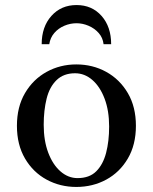

<svg xmlns="http://www.w3.org/2000/svg" viewBox="-20 -730 605 760"><path d="M282 -475Q347 -475 400.5 -445.5Q454 -416 486 -361.5Q518 -307 518 -232Q518 -157 486 -102.5Q454 -48 400.5 -19Q347 10 282 10Q218 10 164.5 -19Q111 -48 79 -102.5Q47 -157 47 -232Q47 -307 79 -361.5Q111 -416 164.5 -445.5Q218 -475 282 -475ZM287 -25Q334 -25 361 -52Q388 -79 400 -125Q412 -171 412 -229Q412 -292 394 -339.5Q376 -387 345.5 -413.5Q315 -440 277 -440Q232 -440 204 -413Q176 -386 164.5 -339.5Q153 -293 153 -236Q153 -173 171 -125.5Q189 -78 219.5 -51.5Q250 -25 287 -25ZM390 -555Q387 -581 370.5 -599.5Q354 -618 330.5 -628Q307 -638 283 -638Q258 -638 234.5 -628Q211 -618 195 -599.5Q179 -581 175 -555H145Q145 -624 183.5 -667Q222 -710 283 -710Q344 -710 382 -667Q420 -624 420 -555Z"/></svg>

Font: Brygada 1918 Medium
Style: Regular
Weight: 500
Designer: Mateusz Machalski | Borys Kosmynka | Przemek Hoffer
Foundry: NIEPODLEGLA 2018
Version: Version 3.006